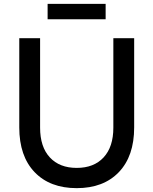

<svg xmlns="http://www.w3.org/2000/svg" viewBox="-20 -963 796 996"><path d="M80 -302V-765H188V-301Q188 -201 238.5 -146.5Q289 -92 378 -92Q467 -92 517.5 -146.5Q568 -201 568 -301V-765H676V-302Q676 -153 596.5 -70Q517 13 378 13Q239 13 159.5 -70Q80 -153 80 -302ZM528 -943V-863H227V-943Z"/></svg>

Font: Application Medium
Style: Regular
Weight: 500
Designer: Wei Huang
Foundry: Wei Huang
Version: Version 0.012